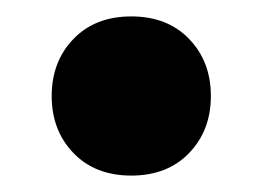

<svg xmlns="http://www.w3.org/2000/svg" viewBox="-20 -204 320 234"><path d="M43 -87Q43 -129 69.5 -156.5Q96 -184 140 -184Q184 -184 210.5 -156.5Q237 -129 237 -87Q237 -45 210.5 -17.5Q184 10 140 10Q96 10 69.5 -17.5Q43 -45 43 -87Z"/></svg>

Font: Trirong Black
Style: Regular
Weight: 900
Designer: Katatrad Team
Foundry: CadsonDemak
Version: Version 1.001